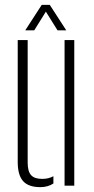

<svg xmlns="http://www.w3.org/2000/svg" viewBox="-20 -765 388 791"><path d="M53 -98V-600H94V-95Q94 -59 108 -43.5Q122 -28 154 -28Q180 -28 200 -39V-9Q177 6 146 6Q97.5 6 75.2 -18.8Q53 -43.5 53 -98ZM246 0V-600H286V0ZM84 -640 152 -745H185L253 -640H217L169 -717L121 -640Z"/></svg>

Font: Big Shoulders Stencil Text Thin Thin
Style: Regular
Weight: 250
Version: Version 2.001